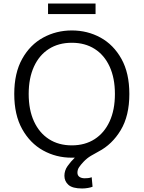

<svg xmlns="http://www.w3.org/2000/svg" viewBox="-20 -881 816 1091"><path d="M447 190Q392 190 369 169.5Q346 149 346 118Q346 88 364 62.5Q382 37 405 15H387Q299 15 225 -26Q151 -67 106 -147.5Q61 -228 61 -347Q61 -466 106 -546.5Q151 -627 225.5 -667.5Q300 -708 388 -708Q477 -708 551 -667.5Q625 -627 670 -546.5Q715 -466 715 -347Q715 -223 666 -141.5Q617 -60 540 -20Q519 -9 496.5 4.5Q474 18 455 38Q439 55 429.5 69Q420 83 420 100Q420 116 431.5 124Q443 132 461 132Q470 132 480.5 131Q491 130 501 126L506 180Q497 184 480 187Q463 190 447 190ZM388 -55Q463 -55 518 -90.5Q573 -126 603 -191.5Q633 -257 633 -347Q633 -437 603 -502.5Q573 -568 518 -603Q463 -638 388 -638Q313 -638 258 -603Q203 -568 173 -502.5Q143 -437 143 -347Q143 -257 173 -191.5Q203 -126 258 -90.5Q313 -55 388 -55ZM253 -801V-861H523V-801Z"/></svg>

Font: Ubuntu Sans
Style: Regular
Weight: 400
Designer: Dalton Maag Ltd
Foundry: Dalton Maag Ltd
Version: Version 1.006; ttfautohint (v1.8.4.7-5d5b)